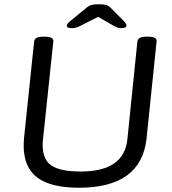

<svg xmlns="http://www.w3.org/2000/svg" viewBox="-20 -874 806 900"><path d="M350 6Q218 6 154.5 -42Q91 -90 91 -191Q91 -200 91.5 -209.5Q92 -219 93 -230L140 -680Q142 -691 151.5 -696.5Q161 -702 183 -702H191Q232 -702 230 -680L182 -225Q181 -217 180.5 -209Q180 -201 180 -194Q180 -125 222 -97.5Q264 -70 358 -70Q561 -70 577 -220L624 -680Q626 -691 635.5 -696.5Q645 -702 667 -702H675Q717 -702 714 -680L667 -225Q642 6 350 6ZM318 -742Q293 -742 293 -753Q293 -763 314 -779L387 -839Q398 -848 409 -851Q420 -854 444 -854Q466 -854 477 -851Q488 -848 497 -839L557 -779Q573 -763 573 -755Q573 -742 548 -742Q532 -742 513 -753L440 -795L357 -753Q336 -742 318 -742Z"/></svg>

Font: Asap Semi Expanded Semi Expanded Regular
Style: Italic
Weight: 400
Width: 6
Italic angle: -6°
Designer: Pablo Cosgaya
Foundry: Omnibus-Type
Version: Version 3.001; ttfautohint (v1.8.4.7-5d5b)